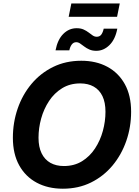

<svg xmlns="http://www.w3.org/2000/svg" viewBox="-20 -1092 811 1121"><path d="M346.8 9.8Q260.4 9.8 194.6 -25.3Q128.9 -60.3 92.1 -126.7Q55.2 -193.2 55.2 -287.7Q55.2 -376.7 83.1 -457.8Q111 -538.8 163.5 -601.7Q216 -664.6 289.7 -700.9Q363.3 -737.3 454.6 -737.3Q540.8 -737.3 606.2 -702.4Q671.6 -667.5 708.6 -601Q745.5 -534.6 745.5 -439.8Q745.5 -350.5 717.5 -269.6Q689.5 -188.7 637.1 -125.7Q584.7 -62.8 511.3 -26.5Q437.9 9.8 346.8 9.8ZM352.9 -122.6Q413.1 -122.6 458.6 -150.5Q504.1 -178.5 534.7 -225Q565.3 -271.6 580.6 -327.7Q595.8 -383.7 595.8 -439.7Q595.8 -494.1 578.1 -530.9Q560.4 -567.6 527.3 -586.3Q494.3 -605 448.6 -605Q388.4 -605 342.8 -576.9Q297.1 -548.8 266.4 -502.3Q235.7 -455.7 220.3 -399.9Q204.9 -344 204.9 -288Q204.9 -233.9 222.9 -197Q240.9 -160.1 274 -141.4Q307.2 -122.6 352.9 -122.6ZM542.3 -795.3Q518.9 -795.3 501.9 -802.9Q484.9 -810.4 471.8 -820.5Q458.7 -830.5 447.6 -838.1Q436.6 -845.6 424.9 -845.6Q409.4 -845.6 399.2 -832.4Q389.1 -819.1 384.8 -798.3H304.3Q316.2 -860.7 349.5 -894Q382.8 -927.3 427.7 -927.3Q451.2 -927.3 467.9 -919.8Q484.6 -912.3 497.4 -902.4Q510.2 -892.5 521.3 -884.9Q532.4 -877.4 544.8 -877.4Q561.7 -877.4 571 -889.5Q580.3 -901.7 585.6 -924.8H664.9Q653.3 -862.5 619.3 -828.9Q585.3 -795.3 542.3 -795.3ZM679.2 -1071.6 663.5 -993.8H380.9L396.5 -1071.6Z"/></svg>

Font: Inter
Style: Italic
Weight: 400
Italic angle: -9.3988°
Designer: Rasmus Andersson
Foundry: rsms
Version: Version 4.001;git-66647c0bb